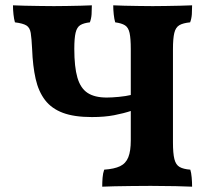

<svg xmlns="http://www.w3.org/2000/svg" viewBox="-20 -699 783 722"><path d="M364.4 3Q364.4 -13.6 365.7 -30.6Q367 -47.6 371.8 -61Q409.8 -63.6 431.5 -74Q453.2 -84.4 462.5 -107.7Q471.8 -131 471.8 -171V-514.2Q471.8 -554.4 467.3 -575Q462.8 -595.6 450.1 -603.7Q437.4 -611.8 413.2 -615Q409.6 -627.2 407.7 -644.8Q405.8 -662.4 405.8 -679Q422 -678 448.4 -677.5Q474.8 -677 503.4 -676.5Q532 -676 554.2 -676Q576.4 -676 603.5 -676.5Q630.6 -677 656.7 -677.5Q682.8 -678 702.4 -679Q702.4 -661.8 701.4 -645.7Q700.4 -629.6 695 -615Q668.4 -612.4 654.5 -604.3Q640.6 -596.2 635.5 -575.3Q630.4 -554.4 630.4 -514.2V-163Q630.4 -122.2 635.8 -100.7Q641.2 -79.2 655.4 -71.1Q669.6 -63 695.6 -61Q699.2 -50 700.8 -31.8Q702.4 -13.6 702.4 3Q681.6 2 640.7 1Q599.8 0 546.8 0Q511.2 0 475.7 0.5Q440.2 1 411 1.5Q381.8 2 364.4 3ZM325.4 -258.8Q259 -258.8 216.5 -274.7Q174 -290.6 149.4 -322.7Q124.8 -354.8 114 -402.6Q103.2 -450.4 100.8 -514.2Q98.8 -554.8 95.6 -574.9Q92.4 -595 79.5 -603.1Q66.6 -611.2 36.2 -615Q32.6 -627.2 30.7 -644.8Q28.8 -662.4 28.8 -679Q45.6 -678 73.7 -677.5Q101.8 -677 131.3 -676.5Q160.8 -676 183 -676Q205.2 -676 231.2 -676.5Q257.2 -677 282.1 -677.5Q307 -678 325.4 -679Q325.4 -661.8 324.4 -645.7Q323.4 -629.6 318 -615Q294.8 -612.4 282.1 -604.7Q269.4 -597 264.4 -576.3Q259.4 -555.6 259.4 -515.4Q259.4 -447.2 271.1 -407.1Q282.8 -367 309.4 -349.6Q336 -332.2 381.4 -332.2Q400 -332.2 426.6 -334.7Q453.2 -337.2 474.2 -342.2V-282.4Q445.4 -272.8 409.4 -265.8Q373.4 -258.8 325.4 -258.8Z"/></svg>

Font: Vollkorn
Style: Regular
Weight: 400
Designer: Friedrich Althausen
Foundry: Friedrich Althausen
Version: Version 4.104